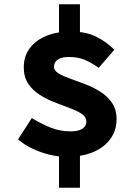

<svg xmlns="http://www.w3.org/2000/svg" viewBox="-20 -765 640 895"><path d="M64.1 -115.3 128.2 -214.7Q175.5 -185.6 218.7 -169.1Q261.8 -152.6 308.5 -152.6Q345.2 -152.6 363.9 -164.8Q382.7 -177 382.7 -198.5Q382.7 -219.4 361.5 -233.8Q340.3 -248.3 307.1 -260.5Q274 -272.7 236.7 -287.1Q199.5 -301.4 166.4 -322.2Q133.2 -342.9 112 -374.1Q90.8 -405.3 90.8 -451.3Q90.8 -501.9 118 -539.2Q145.2 -576.6 194.8 -597.3Q244.3 -618 310.6 -618Q379.6 -618 427.9 -594.2Q476.2 -570.4 513 -533.2L440.2 -448.9Q404.8 -473.8 373.6 -486.6Q342.4 -499.4 301.1 -499.4Q267.5 -499.4 249.6 -487.4Q231.6 -475.4 231.6 -453.3Q231.6 -435.6 252.8 -422.8Q274 -410 307.1 -398.5Q340.3 -386.9 377.5 -372.5Q414.7 -358.2 447.9 -337.3Q481 -316.4 502.2 -285.5Q523.4 -254.7 523.4 -208.7Q523.4 -159.2 496.1 -119.6Q468.8 -79.9 416.3 -56.9Q363.8 -34 287.1 -34Q252 -34 211.3 -43.9Q170.5 -53.7 132.1 -71.7Q93.7 -89.7 64.1 -115.3ZM255.1 -572V-745.1H352.7V-572ZM255.1 -94H352.7V110H255.1Z"/></svg>

Font: Source Code Pro ExtraLight
Style: Regular
Weight: 200
Monospace: yes
Designer: Paul D. Hunt, Teo Tuominen
Foundry: Adobe
Version: Version 1.026;hotconv 1.1.0;makeotfexe 2.6.0